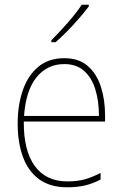

<svg xmlns="http://www.w3.org/2000/svg" viewBox="-20 -836 521 815"><path d="M253 -589Q315 -589 353 -555.5Q391 -522 408.5 -467Q426 -412 426 -346V-320H81Q80 -197 127.5 -131.5Q175 -66 266 -66Q306 -66 337 -74Q368 -82 407 -102V-74Q375 -57 341.5 -49Q308 -41 266 -41Q192 -41 145.5 -75.5Q99 -110 77 -171Q55 -232 55 -312Q55 -389 76.5 -452Q98 -515 142 -552Q186 -589 253 -589ZM253 -564Q181 -564 135.5 -508.5Q90 -453 82 -344H400Q400 -407 384.5 -457Q369 -507 336.5 -535.5Q304 -564 253 -564ZM357 -809Q331 -774 291.5 -731Q252 -688 216 -657H198V-665Q232 -699 268 -740Q304 -781 327 -816H357Z"/></svg>

Font: Noto Sans Tamil UI SemiCondensed Thin
Style: Regular
Weight: 100
Width: 4
Designer: Jelle Bosma - Monotype Design Team
Foundry: Monotype Imaging Inc.
Version: Version 2.004; ttfautohint (v1.8.4.7-5d5b)